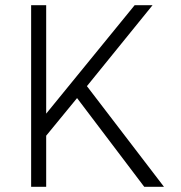

<svg xmlns="http://www.w3.org/2000/svg" viewBox="-20 -720 697 740"><path d="M100 0V-700H158V-282L499 -700H568L315 -388L612 0H536L277 -342L158 -197V0Z"/></svg>

Font: Geologica-Sharp
Style: Regular
Weight: 100
Designer: Sindre Bremnes, Frode Helland
Foundry: Monokrom Skriftforlag AS
Version: Version 1.010;gftools[0.9.28]